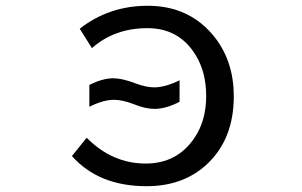

<svg xmlns="http://www.w3.org/2000/svg" viewBox="-20 -600 1040 662"><path d="M254.9 -501Q356 -580.1 489.3 -580.1Q636.2 -580.1 722.2 -469.2Q786.1 -385.7 786.1 -268.1Q786.1 -119.1 692.4 -32.7Q611.3 42 485.4 42Q320.3 42 228 -62L278.8 -125Q367.2 -36.1 482.4 -36.1Q591.8 -36.1 651.4 -126Q690.9 -185.1 690.9 -269Q690.9 -351.6 654.3 -410.6Q597.7 -502.9 488.3 -502.9Q375 -502.9 296.9 -434.1ZM288.1 -307.1Q333.5 -330.1 370.6 -330.1Q400.9 -330.1 445.8 -313Q483.4 -298.8 511.7 -298.8Q549.3 -298.8 599.1 -323.2V-249Q551.8 -224.6 512.7 -224.6Q481.9 -224.6 442.9 -240.2Q402.8 -255.9 373 -255.9Q336.4 -255.9 288.1 -231.9Z"/></svg>

Font: FORM UDPGothic
Style: Regular
Weight: 400
Foundry: Pronama LLC
Version: Version 1.05101